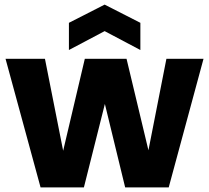

<svg xmlns="http://www.w3.org/2000/svg" viewBox="-20 -813 906 833"><path d="M863 -558 712 0H523L435 -362L344 0H156L4 -558H175L254 -159L348 -558H529L624 -161L702 -558ZM434 -678 279 -596V-714L434 -793L589 -714V-596Z"/></svg>

Font: Fz Poppins
Style: Bold
Weight: 700
Designer: Ninad Kale (Devanagari), Jonny Pinhorn (Latin)
Foundry: Indian Type Foundry
Version: Vit hóa bi Vntype.Com & FontZin.Com